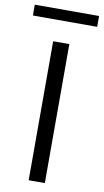

<svg xmlns="http://www.w3.org/2000/svg" viewBox="-131 -914 518 959"><g transform="rotate(10 128.0 -434.5)"><path d="M87 0V-705H169V0ZM-35 -814V-869H291V-814Z"/></g></svg>

Font: Nunito Sans 12pt ExtraLight 12pt
Style: Regular
Weight: 400
Version: Version 3.101;gftools[0.9.27]